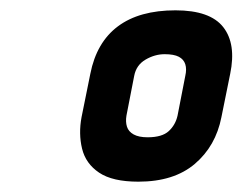

<svg xmlns="http://www.w3.org/2000/svg" viewBox="-20 -731 470 372"><path d="M409 -504 426 -588Q438 -646 412.5 -678.5Q387 -711 320 -711Q250 -711 208.5 -680Q167 -649 155 -588L138 -504Q132 -472 139 -443Q146 -414 172 -396.5Q198 -379 248 -379Q317 -379 357.5 -413.5Q398 -448 409 -504ZM339 -584 324 -507Q320 -489 307 -477Q294 -465 266 -465Q249 -465 239 -470.5Q229 -476 226 -485.5Q223 -495 225 -507L240 -584Q244 -605 262 -615.5Q280 -626 299 -626Q317 -626 326.5 -621Q336 -616 339 -606.5Q342 -597 339 -584Z"/></svg>

Font: Advent Pro
Style: Italic
Weight: 400
Italic angle: -12°
Designer: VivaRado, Andreas Kalpakidis
Foundry: VivaRado, Andreas Kalpakidis
Version: Version 3.000